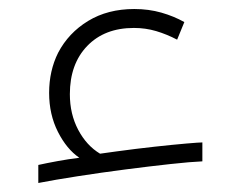

<svg xmlns="http://www.w3.org/2000/svg" viewBox="-20 -662 506 426"><path d="M65 -296Q83 -300 107.5 -304.5Q132 -309 156 -312Q128 -331 108.5 -369.5Q89 -408 89 -456Q89 -505 109 -545Q132 -589 175.5 -615.5Q219 -642 278 -642Q310 -642 338 -634Q366 -626 389 -613L373 -574Q350 -586 326.5 -593Q303 -600 277 -600Q212 -600 173.5 -560Q135 -520 135 -453Q135 -409 153.5 -374Q172 -339 202 -321L238 -326Q282 -332 323 -336.5Q364 -341 393 -343.5Q422 -346 429 -346V-304Q404 -303 358 -298Q312 -293 258 -286Q204 -279 152.5 -271Q101 -263 65 -256Z"/></svg>

Font: Noto Kufi Arabic ExtraLight
Style: Regular
Weight: 200
Designer: Monotype Design Team, David Williams, Khaled Hosny
Foundry: Google LLC
Version: Version 2.109; ttfautohint (v1.8.4.7-5d5b)